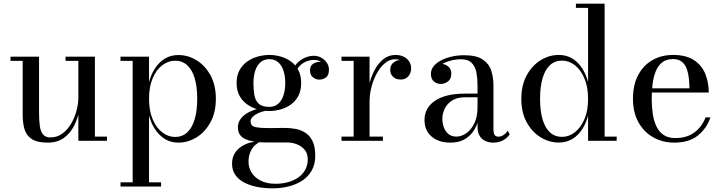

<svg xmlns="http://www.w3.org/2000/svg" viewBox="-20 -770 3952 1050"><path d="M241 10Q183 10 153.5 -9.8Q124 -29.5 114 -63.5Q104 -97.5 104 -141V-437H37.5V-460H193.5V-156Q193.5 -114 197.5 -83.2Q201.5 -52.5 214.8 -35.5Q228 -18.5 255 -18.5Q293 -18.5 321.8 -40Q350.5 -61.5 369.8 -95Q389 -128.5 398.8 -166Q408.5 -203.5 408.5 -235.5L421.5 -237.5Q421.5 -204.5 413 -162.2Q404.5 -120 384.5 -80.8Q364.5 -41.5 329.2 -15.8Q294 10 241 10ZM408.5 0V-437H338.5V-460H499V-23H565V0Z M639 250V227H705.5V-437H639V-460H795V-321Q813 -388.5 854.8 -428.8Q896.5 -469 956 -469Q1008 -469 1054.8 -440.5Q1101.5 -412 1131 -358.5Q1160.5 -305 1160.5 -230Q1160.5 -155 1131 -101.2Q1101.5 -47.5 1054.8 -18.8Q1008 10 956 10Q896.5 10 854.8 -30.8Q813 -71.5 795 -138.5V227H861V250ZM937.5 -21Q976 -21 1003 -45.2Q1030 -69.5 1044.2 -116.2Q1058.5 -163 1058.5 -230Q1058.5 -297 1044.2 -343.5Q1030 -390 1003 -414Q976 -438 937.5 -438Q900.5 -438 867.8 -413.5Q835 -389 815 -342.2Q795 -295.5 795 -230Q795 -164.5 815 -117.5Q835 -70.5 867.8 -45.8Q900.5 -21 937.5 -21Z M1472 260Q1426.5 260 1386.2 252.2Q1346 244.5 1315 228Q1284 211.5 1266.5 186Q1249 160.5 1249 125Q1249 91 1264 67.8Q1279 44.5 1301.8 30.2Q1324.5 16 1347.8 10Q1371 4 1388 4H1405Q1371.5 20 1355.2 48.5Q1339 77 1339 114.5Q1339 146 1355.8 173.5Q1372.5 201 1405.8 218Q1439 235 1487 235Q1524 235 1556 226Q1588 217 1612 200Q1636 183 1649.5 158Q1663 133 1663 100.5Q1663 71.5 1647.8 51.2Q1632.5 31 1606.2 20Q1580 9 1547.5 9Q1537 9 1512.8 9Q1488.5 9 1464.5 9Q1440.5 9 1429.5 9Q1362 9 1321.5 -9.5Q1281 -28 1281 -73Q1281 -100 1296.5 -120.5Q1312 -141 1338.5 -155.2Q1365 -169.5 1398 -176.8Q1431 -184 1466.5 -184L1465.5 -167.5Q1449.5 -167.5 1429.8 -163.5Q1410 -159.5 1392 -151.2Q1374 -143 1362.2 -131.5Q1350.5 -120 1350.5 -106Q1350.5 -80 1377.8 -74.8Q1405 -69.5 1446 -69.5Q1463.5 -69.5 1478.5 -69.8Q1493.5 -70 1508 -70.2Q1522.5 -70.5 1536.5 -70.5Q1564.5 -70.5 1594 -65.5Q1623.5 -60.5 1648.5 -45Q1673.5 -29.5 1688.8 0.8Q1704 31 1704 82Q1704 129.5 1684.2 163.5Q1664.5 197.5 1631.2 218.8Q1598 240 1556.5 250Q1515 260 1472 260ZM1453 -163Q1422.5 -163 1391 -171.5Q1359.5 -180 1333 -198.2Q1306.5 -216.5 1290.2 -245.5Q1274 -274.5 1274 -316Q1274 -357.5 1290.2 -386.8Q1306.5 -416 1333 -434.2Q1359.5 -452.5 1391 -461Q1422.5 -469.5 1453 -469.5Q1483.5 -469.5 1514.2 -461Q1545 -452.5 1570.5 -434.2Q1596 -416 1611.5 -386.8Q1627 -357.5 1627 -316Q1627 -274.5 1611.5 -245.5Q1596 -216.5 1570.5 -198.2Q1545 -180 1514.2 -171.5Q1483.5 -163 1453 -163ZM1453 -185.5Q1482.5 -185.5 1501.8 -202.8Q1521 -220 1530.5 -249.5Q1540 -279 1540 -316Q1540 -353 1530.5 -382.5Q1521 -412 1501.8 -429.2Q1482.5 -446.5 1453 -446.5Q1423.5 -446.5 1404.2 -429.2Q1385 -412 1375.5 -382.5Q1366 -353 1366 -316Q1366 -279 1371.2 -249.5Q1376.5 -220 1395 -202.8Q1413.5 -185.5 1453 -185.5ZM1726 -334.5Q1707 -334.5 1691.2 -347.5Q1675.5 -360.5 1675.5 -385Q1675.5 -410 1691.8 -420.8Q1708 -431.5 1726 -431.5Q1744.5 -431.5 1761.2 -420.8Q1778 -410 1778 -389.5H1755.5Q1755.5 -409 1740.2 -425.8Q1725 -442.5 1696.5 -442.5Q1678.5 -442.5 1656 -434.2Q1633.5 -426 1614 -403.8Q1594.5 -381.5 1584.5 -340L1568 -351.5Q1578 -395.5 1600.5 -420Q1623 -444.5 1648.8 -454.8Q1674.5 -465 1694.5 -465Q1719 -465 1738 -454Q1757 -443 1768 -425.8Q1779 -408.5 1779 -389.5Q1779 -357.5 1761.8 -346Q1744.5 -334.5 1726 -334.5Z M1987.5 -213Q1987.5 -256.5 1997.5 -301.2Q2007.5 -346 2027.2 -384.2Q2047 -422.5 2076 -446Q2105 -469.5 2142.5 -469.5Q2170.5 -469.5 2189.8 -459Q2209 -448.5 2218.8 -432Q2228.5 -415.5 2228.5 -396.5Q2228.5 -371 2213.2 -353Q2198 -335 2171.5 -335Q2145.5 -335 2129.8 -349.8Q2114 -364.5 2114 -387Q2114 -414.5 2132.2 -428.2Q2150.5 -442 2172 -442Q2187 -442 2199.8 -436.2Q2212.5 -430.5 2220 -420Q2227.5 -409.5 2227.5 -396.5H2204.5Q2204.5 -410.5 2195.5 -421.8Q2186.5 -433 2171.8 -439.5Q2157 -446 2140.5 -446Q2112 -446 2086.8 -425.8Q2061.5 -405.5 2042.2 -371.5Q2023 -337.5 2012 -296.5Q2001 -255.5 2001 -213ZM2001 -460V-23H2074V0H1847.5V-23H1914V-437H1847.5V-460Z M2677.5 10Q2654 10 2634.5 1.2Q2615 -7.5 2603.2 -26.8Q2591.5 -46 2591.5 -78V-304.5Q2591.5 -340.5 2585.5 -372.8Q2579.5 -405 2560 -425.5Q2540.5 -446 2500.5 -446Q2479 -446 2455.5 -441.2Q2432 -436.5 2411.5 -426.8Q2391 -417 2378.2 -402Q2365.5 -387 2365.5 -366H2337.5Q2337.5 -391.5 2354.2 -406.2Q2371 -421 2391 -421Q2412.5 -421 2430.2 -407.2Q2448 -393.5 2448 -368Q2448 -338 2429.8 -324.5Q2411.5 -311 2391 -311Q2368 -311 2352.2 -325Q2336.5 -339 2336.5 -366Q2336.5 -389.5 2351.8 -408.2Q2367 -427 2393 -440.2Q2419 -453.5 2451.2 -460.8Q2483.5 -468 2517.5 -468Q2586.5 -468 2621 -444Q2655.5 -420 2667 -382.5Q2678.5 -345 2678.5 -304.5V-61Q2678.5 -44.5 2684 -33.5Q2689.5 -22.5 2707.5 -22.5Q2719.5 -22.5 2734.2 -32Q2749 -41.5 2756.5 -56L2767.5 -34.5Q2754.5 -16 2731.8 -3Q2709 10 2677.5 10ZM2444 10Q2379 10 2340.2 -23.2Q2301.5 -56.5 2301.5 -113.5Q2301.5 -180.5 2359.2 -219.2Q2417 -258 2523.5 -258H2638V-238H2523.5Q2479.5 -238 2452.2 -220.2Q2425 -202.5 2412 -175.5Q2399 -148.5 2399 -121Q2399 -96 2407.2 -73.5Q2415.5 -51 2432.5 -37Q2449.5 -23 2475.5 -23Q2503 -23 2529.5 -41Q2556 -59 2573.8 -95Q2591.5 -131 2591.5 -183.5H2604.5Q2604.5 -126.5 2585.5 -82.8Q2566.5 -39 2530.8 -14.5Q2495 10 2444 10Z M3035.5 9.5Q2983.5 9.5 2936.8 -19Q2890 -47.5 2860.5 -101Q2831 -154.5 2831 -229.5Q2831 -304.5 2860.5 -358.2Q2890 -412 2936.8 -440.8Q2983.5 -469.5 3035.5 -469.5Q3095.5 -469.5 3137 -429Q3178.5 -388.5 3196 -321V-727H3129.5V-750H3286.5V-23H3352.5V0H3196V-138Q3178.5 -71 3137 -30.8Q3095.5 9.5 3035.5 9.5ZM3053.5 -21.5Q3091 -21.5 3123.2 -46.2Q3155.5 -71 3175.8 -117.2Q3196 -163.5 3196 -229.5Q3196 -295 3175.8 -342Q3155.5 -389 3123.2 -413.8Q3091 -438.5 3053.5 -438.5Q3015 -438.5 2988.2 -414.2Q2961.5 -390 2947.5 -343.2Q2933.5 -296.5 2933.5 -229.5Q2933.5 -162.5 2947.5 -116Q2961.5 -69.5 2988.2 -45.5Q3015 -21.5 3053.5 -21.5Z M3667 10Q3604 10 3552.8 -18.8Q3501.5 -47.5 3471.5 -101.2Q3441.5 -155 3441.5 -230Q3441.5 -305 3469.5 -358.5Q3497.5 -412 3547 -440.8Q3596.5 -469.5 3660.5 -469.5Q3732.5 -469.5 3775.5 -441Q3818.5 -412.5 3837.2 -365.5Q3856 -318.5 3856 -264H3509V-287H3750.5Q3750 -311.5 3747.5 -339Q3745 -366.5 3736.5 -391.2Q3728 -416 3709.8 -431.5Q3691.5 -447 3660.5 -447Q3625 -447 3602.2 -429.5Q3579.5 -412 3566.8 -381.5Q3554 -351 3549 -312Q3544 -273 3544 -230Q3544 -187 3549.8 -148.2Q3555.5 -109.5 3569.5 -79.5Q3583.5 -49.5 3608.8 -32.2Q3634 -15 3672.5 -15Q3737.5 -15 3778.8 -46.8Q3820 -78.5 3838.5 -128H3865Q3845.5 -68.5 3797 -29.2Q3748.5 10 3667 10Z"/></svg>

Font: BodoniModa 10 Custom
Style: Regular
Weight: 400
Designer: Owen Earl
Foundry: indestructible type
Version: Version 2.005